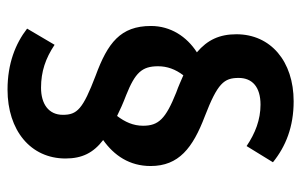

<svg xmlns="http://www.w3.org/2000/svg" viewBox="-165 -558 800 510"><g transform="rotate(90 235.0 -303.0)"><path d="M352 -177C393 -206 421 -247 421 -303C421 -378 373 -415 289 -447C201 -481 187 -498 187 -537C187 -573 211 -595 258 -595C298 -595 334 -581 368 -558L411 -628C369 -662 317 -683 249 -683C143 -683 71 -622 71 -531C71 -486 86 -454 119 -426C77 -399 49 -356 49 -304C49 -223 94 -189 181 -157C270 -123 285 -108 285 -70C285 -32 256 -12 213 -12C170 -12 135 -24 99 -48L56 25C96 56 149 77 218 77C326 77 401 16 401 -77C401 -121 386 -151 352 -177ZM233 -238C173 -262 156 -280 156 -323C156 -347 164 -369 180 -390C194 -384 209 -377 226 -371C296 -343 314 -324 314 -283C314 -257 304 -235 288 -214C272 -222 254 -230 233 -238Z"/></g></svg>

Font: Fira Sans Condensed Medium
Style: Regular
Weight: 500
Width: 3
Designer: Carrois Corporate & Edenspiekermann AG
Foundry: Carrois Corporate GbR & Edenspiekermann AG
Version: Version 4.202;PS 004.202;hotconv 1.0.88;makeotf.lib2.5.64775